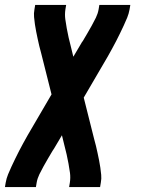

<svg xmlns="http://www.w3.org/2000/svg" viewBox="-54 -540 574 775"><path d="M-34 215 -31 197Q-28 180 -21.5 164Q-15 148 -7.5 132Q0 116 7.5 100.5Q15 85 23 69.5Q31 54 39.5 38.5Q48 23 57 7L154 -159L112 -326Q108 -340 104.5 -354.5Q101 -369 98 -383.5Q95 -398 92 -412.5Q89 -427 87 -441.5Q85 -456 83.5 -471Q82 -486 85 -502L88 -520H213L210 -502Q207 -482 209.5 -463Q212 -444 215.5 -425.5Q219 -407 223 -388.5Q227 -370 232 -352L242 -311L274 -365Q275 -367 276.5 -369.5Q278 -372 280 -374Q289 -389 298 -404.5Q307 -420 316 -436Q325 -452 333 -468.5Q341 -485 344 -502L347 -520H472L469 -502Q466 -485 459.5 -469Q453 -453 445.5 -437Q438 -421 430.5 -405.5Q423 -390 415 -374.5Q407 -359 398.5 -343.5Q390 -328 381 -312L284 -146L326 21Q330 35 333.5 49.5Q337 64 340 78.5Q343 93 346 107.5Q349 122 351 136.5Q353 151 354.5 166Q356 181 353 197L350 215H225L228 197Q231 177 228.5 158Q226 139 222.5 120.5Q219 102 215 83.5Q211 65 206 47L196 6L164 60Q162 62 161 64.5Q160 67 158 69Q149 84 140 99.5Q131 115 122 131Q113 147 105 163.5Q97 180 94 197L91 215Z"/></svg>

Font: Iosevka Curly Extrabold
Style: Italic
Weight: 800
Italic angle: -9°
Monospace: yes
Designer: Belleve Invis
Foundry: Belleve Invis
Version: Version 22.1.2; ttfautohint (v1.8.4)